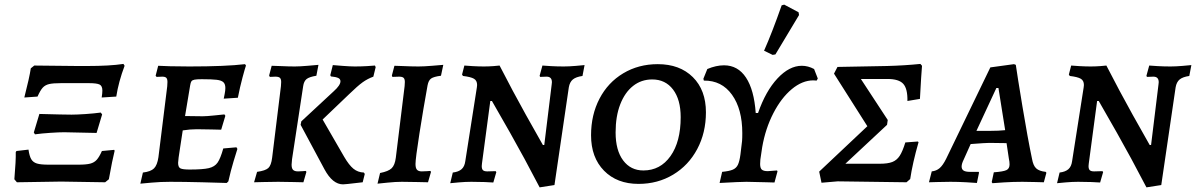

<svg xmlns="http://www.w3.org/2000/svg" viewBox="-20 -785 5164 829"><path d="M113 -490 128 -502 316 -500H355Q455 -500 513 -509L518 -501Q492 -432 482 -368L419 -364Q422 -382 422 -394Q422 -414 410 -420Q398 -426 363 -426H244Q209 -426 192 -422Q175 -418 164.5 -406.5Q154 -395 142 -368L85 -364Q107 -450 113 -490ZM126 -213 150 -293Q258 -290 289 -290Q311 -290 348.5 -292.5Q386 -295 415 -299L421 -291L397 -211Q286 -214 257 -214Q236 -214 198 -211.5Q160 -209 131 -205ZM42 -11Q49 -93 48 -128L51 -133L103 -139Q107 -111 115 -97.5Q123 -84 139.5 -79Q156 -74 189 -74H319Q352 -74 369.5 -78.5Q387 -83 398 -95.5Q409 -108 420 -133L473 -138L475 -134Q465 -95 450 -11L434 2L244 -1L53 2Z M799 -53Q856 -53 881.5 -59Q907 -65 919.5 -83Q932 -101 944 -144L1001 -149L1005 -142Q1001 -130 988.5 -88.5Q976 -47 966 -2L959 5Q934 4 853 2Q772 0 715 0Q673 0 635 3.5Q597 7 586 8L597 -40Q631 -44 645 -58Q659 -72 664 -106L702 -412Q703 -420 703 -431Q703 -444 698 -449Q693 -454 681 -454L656 -453L652 -458L663 -501Q676 -500 714.5 -499Q753 -498 797 -498Q955 -498 1038 -508L1042 -502Q1038 -491 1027 -450Q1016 -409 1007 -363L946 -359Q947 -364 950 -379Q953 -394 953 -405Q953 -422 944.5 -430Q936 -438 915.5 -440.5Q895 -443 851 -443Q829 -443 819.5 -441Q810 -439 806.5 -434Q803 -429 801 -416L779 -284L855 -283Q872 -283 905 -286.5Q938 -290 949 -291L953 -285L935 -225Q924 -225 893.5 -226Q863 -227 830 -227Q801 -227 769 -222L758 -150Q749 -94 749 -82Q749 -63 759 -58Q769 -53 799 -53Z M1194 -431Q1194 -444 1188.5 -449Q1183 -454 1169 -454L1145 -453L1142 -459L1153 -501Q1165 -501 1196 -499.5Q1227 -498 1253 -498Q1274 -498 1309 -501Q1344 -504 1355 -505L1346 -458Q1315 -453 1303.5 -443.5Q1292 -434 1289 -413L1241 -98Q1239 -80 1239 -74Q1239 -58 1245.5 -51.5Q1252 -45 1267 -45Q1279 -45 1288 -46Q1297 -47 1300 -47L1303 -43L1290 2Q1278 2 1245.5 1Q1213 0 1181 0Q1147 0 1117 1Q1087 2 1077 2L1090 -43Q1126 -48 1138.5 -59.5Q1151 -71 1155 -104L1193 -413Q1194 -420 1194 -431ZM1421 -391Q1450 -417 1450 -434Q1450 -444 1440 -448.5Q1430 -453 1409 -455L1406 -460L1417 -504Q1427 -503 1460 -500.5Q1493 -498 1512 -498Q1538 -498 1564 -499.5Q1590 -501 1599 -502L1602 -495L1592 -454Q1567 -445 1545.5 -429.5Q1524 -414 1487 -378L1373 -269L1466 -108Q1487 -72 1506 -56.5Q1525 -41 1551 -40L1555 -34L1546 2Q1534 3 1506.5 6.5Q1479 10 1461 11Q1416 11 1381 -54L1278 -246L1281 -261Z M1774 -77Q1774 -59 1780.5 -52Q1787 -45 1801 -45Q1815 -45 1825 -46Q1835 -47 1838 -47L1841 -43L1828 2Q1816 2 1782 1Q1748 0 1715 0Q1688 0 1654 3.5Q1620 7 1610 8L1621 -38Q1657 -45 1671 -58.5Q1685 -72 1689 -104L1727 -413Q1728 -420 1728 -431Q1728 -444 1722.5 -449Q1717 -454 1703 -454L1674 -453Q1672 -457 1672 -459L1683 -501Q1699 -501 1713 -500Q1757 -498 1787 -498Q1810 -498 1846 -501Q1882 -504 1894 -505L1884 -458Q1853 -454 1841.5 -446Q1830 -438 1826 -416Q1808 -317 1791 -208.5Q1774 -100 1774 -77Z M2362 -420 2363 -430Q2363 -454 2340 -454L2312 -453L2310 -458L2322 -502Q2332 -501 2359 -499.5Q2386 -498 2414 -498Q2437 -498 2466 -500.5Q2495 -503 2504 -504L2495 -457Q2467 -453 2453.5 -442Q2440 -431 2436 -408L2374 14L2310 24Q2243 -105 2182 -212.5Q2121 -320 2104 -349H2097L2061 -79L2060 -68Q2060 -55 2065.5 -50Q2071 -45 2084 -45L2120 -46L2123 -42L2110 3Q2100 2 2072 1Q2044 0 2015 0Q1990 0 1961.5 2.5Q1933 5 1924 6L1935 -40Q1960 -43 1973 -54.5Q1986 -66 1989 -89L2039 -408L2040 -418Q2040 -437 2026.5 -445Q2013 -453 1979 -457Q1977 -459 1975 -463L1985 -502Q1993 -501 2020.5 -499.5Q2048 -498 2069 -498Q2089 -498 2110 -499.5Q2131 -501 2137 -502Q2194 -391 2250.5 -289.5Q2307 -188 2324 -159H2330Z M2532 -201Q2532 -289 2568.5 -359Q2605 -429 2671 -468.5Q2737 -508 2820 -508Q2915 -508 2971.5 -452Q3028 -396 3028 -300Q3028 -212 2990.5 -141.5Q2953 -71 2886.5 -31Q2820 9 2737 9Q2644 9 2588 -48Q2532 -105 2532 -201ZM2919 -279Q2919 -355 2886 -398.5Q2853 -442 2796 -442Q2749 -442 2713.5 -414Q2678 -386 2658 -334.5Q2638 -283 2638 -213Q2638 -136 2670.5 -92.5Q2703 -49 2758 -49Q2831 -49 2875 -111Q2919 -173 2919 -279Z M3511 -446 3506 -437Q3501 -438 3492 -438Q3444 -438 3398.5 -400Q3353 -362 3319 -296Q3285 -230 3271 -150L3263 -96Q3262 -89 3262 -77Q3262 -59 3269.5 -52.5Q3277 -46 3295 -46Q3302 -46 3335 -49L3337 -45L3324 3L3291 2L3203 0Q3177 0 3087 5L3098 -43Q3129 -46 3144 -52.5Q3159 -59 3166 -73.5Q3173 -88 3177 -118L3184 -176Q3185 -188 3185 -210Q3185 -314 3140.5 -376Q3096 -438 3019 -437L3017 -445L3034 -487Q3072 -503 3106 -503Q3166 -503 3201 -450Q3236 -397 3243 -297H3253Q3286 -392 3337 -446.5Q3388 -501 3442 -501Q3469 -501 3495 -487ZM3328 -550 3316 -548 3279 -566Q3314 -645 3355 -762L3366 -765L3428 -732L3430 -720Z M3910 -12 3894 2 3597 -2 3527 4 3517 -44 3725 -240 3581 -467 3596 -496 3809 -500Q3885 -502 3954 -509L3961 -501Q3958 -469 3952 -358L3898 -349Q3899 -402 3880 -423Q3861 -444 3812 -444H3697L3813 -267L3810 -246L3630 -78H3778Q3813 -78 3832.5 -85.5Q3852 -93 3864.5 -112Q3877 -131 3889 -170L3943 -174L3946 -171Q3920 -80 3910 -12Z M4495 -43 4498 -39 4487 2Q4477 2 4449.5 1Q4422 0 4394 0Q4354 0 4315 2.5Q4276 5 4265 6L4262 1L4271 -41Q4312 -44 4325.5 -50.5Q4339 -57 4339 -75Q4339 -87 4336 -100L4326 -167L4251 -168Q4236 -168 4171 -163L4141 -96Q4132 -78 4132 -66Q4132 -54 4140.5 -48.5Q4149 -43 4168 -43H4206L4207 -39L4198 5Q4188 4 4152.5 2Q4117 0 4084 0Q4052 0 4026 1Q4000 2 3991 2L4003 -45Q4023 -47 4037 -59Q4051 -71 4065 -99L4256 -494L4358 -508L4366 -505Q4372 -462 4394.5 -326Q4417 -190 4436 -99Q4441 -70 4454 -58Q4467 -46 4495 -43ZM4256 -220Q4293 -220 4320 -223L4291 -405H4282L4196 -220Z M4982 -420 4983 -430Q4983 -454 4960 -454L4932 -453L4930 -458L4942 -502Q4952 -501 4979 -499.5Q5006 -498 5034 -498Q5057 -498 5086 -500.5Q5115 -503 5124 -504L5115 -457Q5087 -453 5073.5 -442Q5060 -431 5056 -408L4994 14L4930 24Q4863 -105 4802 -212.5Q4741 -320 4724 -349H4717L4681 -79L4680 -68Q4680 -55 4685.5 -50Q4691 -45 4704 -45L4740 -46L4743 -42L4730 3Q4720 2 4692 1Q4664 0 4635 0Q4610 0 4581.5 2.5Q4553 5 4544 6L4555 -40Q4580 -43 4593 -54.5Q4606 -66 4609 -89L4659 -408L4660 -418Q4660 -437 4646.5 -445Q4633 -453 4599 -457Q4597 -459 4595 -463L4605 -502Q4613 -501 4640.5 -499.5Q4668 -498 4689 -498Q4709 -498 4730 -499.5Q4751 -501 4757 -502Q4814 -391 4870.5 -289.5Q4927 -188 4944 -159H4950Z"/></svg>

Font: Alegreya SC Medium
Style: Italic
Weight: 500
Italic angle: -7°
Designer: Juan Pablo del Peral
Foundry: Huerta Tipografica
Version: Version 2.007; ttfautohint (v1.6)